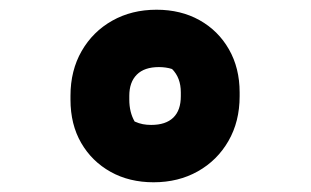

<svg xmlns="http://www.w3.org/2000/svg" viewBox="-20 -730 640 395"><path d="M302 -710Q352 -710 390.5 -688.5Q429 -667 451 -628.5Q473 -590 473 -540V-532Q473 -480 450 -440Q427 -400 387 -377.5Q347 -355 296 -355Q246 -355 207.5 -376.5Q169 -398 147 -436Q125 -474 125 -525V-533Q125 -585 148 -625Q171 -665 211 -687.5Q251 -710 302 -710ZM291 -473Q321 -473 336.5 -488Q352 -503 352 -532V-540Q352 -570 334 -588Q328 -590 321 -591Q314 -592 307 -592Q277 -592 261.5 -576.5Q246 -561 246 -533V-525Q246 -499 257 -480Q266 -476 274 -474.5Q282 -473 291 -473Z"/></svg>

Font: Recursive Monospace Casual Black
Style: Regular
Weight: 900
Version: Version 1.047